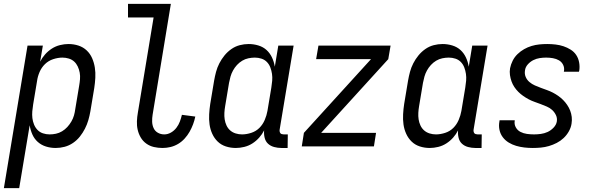

<svg xmlns="http://www.w3.org/2000/svg" viewBox="-48 -755 3068 990"><path d="M-28 215 94 -520H173L159 -437Q169 -457 184.5 -474.5Q200 -492 219.5 -504.5Q239 -517 261.5 -522.5Q284 -528 305 -528Q332 -528 356.5 -520Q381 -512 399 -495Q417 -478 427 -455Q437 -432 441 -406.5Q445 -381 443.5 -354Q442 -327 438 -301L418 -181Q414 -158 407.5 -135.5Q401 -113 390 -91.5Q379 -70 364 -51Q349 -32 328.5 -18Q308 -4 285 2Q262 8 239 8Q213 8 189 0.5Q165 -7 147 -23Q129 -39 119 -61.5Q109 -84 105 -109L51 215ZM208 -62Q224 -62 240.5 -65.5Q257 -69 272 -78Q287 -87 299 -100Q311 -113 320 -128.5Q329 -144 333.5 -160Q338 -176 340 -192L360 -312Q363 -329 364.5 -346.5Q366 -364 363 -380.5Q360 -397 353 -412Q346 -427 334.5 -437.5Q323 -448 307 -453Q291 -458 274 -458Q251 -458 226.5 -450Q202 -442 184 -424.5Q166 -407 156 -383.5Q146 -360 143 -337L123 -217Q120 -199 118.5 -181Q117 -163 119 -146Q121 -129 127.5 -113Q134 -97 145.5 -85Q157 -73 173.5 -67.5Q190 -62 208 -62Z M790 8Q767 8 745.5 3Q724 -2 706.5 -14.5Q689 -27 678 -45.5Q667 -64 662 -85.5Q657 -107 658 -130Q659 -153 663 -175L744 -665H612V-735H833L739 -164Q736 -146 736.5 -128Q737 -110 744 -94.5Q751 -79 766 -70.5Q781 -62 799 -62Q817 -62 833.5 -71.5Q850 -81 861.5 -96Q873 -111 879.5 -128.5Q886 -146 890 -163L959 -154Q955 -134 947.5 -114Q940 -94 929.5 -75.5Q919 -57 904 -40.5Q889 -24 870.5 -13Q852 -2 831.5 3Q811 8 790 8Z M1168 8Q1141 8 1116.5 0Q1092 -8 1074.5 -25Q1057 -42 1046.5 -65Q1036 -88 1032.5 -113.5Q1029 -139 1030.5 -166Q1032 -193 1036 -219L1056 -339Q1060 -362 1066 -384.5Q1072 -407 1083 -428.5Q1094 -450 1109.5 -469Q1125 -488 1145 -502Q1165 -516 1188 -522Q1211 -528 1234 -528Q1260 -528 1284.5 -520.5Q1309 -513 1326.5 -497Q1344 -481 1354.5 -458.5Q1365 -436 1369 -411L1387 -520H1466L1394 -87Q1393 -82 1394 -77Q1395 -72 1397.5 -68.5Q1400 -65 1405 -63.5Q1410 -62 1415 -62H1436L1435 8H1403Q1384 8 1365.5 3Q1347 -2 1334 -14Q1321 -26 1316.5 -45Q1312 -64 1314 -83Q1304 -63 1288.5 -45.5Q1273 -28 1253.5 -15.5Q1234 -3 1211.5 2.5Q1189 8 1168 8ZM1200 -62Q1223 -62 1247.5 -70Q1272 -78 1289.5 -95.5Q1307 -113 1317 -136.5Q1327 -160 1331 -183L1351 -303Q1354 -321 1355.5 -339Q1357 -357 1354.5 -374Q1352 -391 1346 -407Q1340 -423 1328.5 -435Q1317 -447 1300.5 -452.5Q1284 -458 1266 -458Q1250 -458 1233 -454.5Q1216 -451 1201 -442Q1186 -433 1174 -420Q1162 -407 1153.5 -391.5Q1145 -376 1140.5 -360Q1136 -344 1133 -328L1113 -208Q1110 -191 1109 -173.5Q1108 -156 1110.5 -139.5Q1113 -123 1120 -108Q1127 -93 1139 -82.5Q1151 -72 1167 -67Q1183 -62 1200 -62Z M1508 0 1519 -70 1865 -450H1582L1594 -520H1966L1954 -450L1608 -70H1891L1880 0Z M2168 8Q2141 8 2116.5 0Q2092 -8 2074.5 -25Q2057 -42 2046.5 -65Q2036 -88 2032.5 -113.5Q2029 -139 2030.5 -166Q2032 -193 2036 -219L2056 -339Q2060 -362 2066 -384.5Q2072 -407 2083 -428.5Q2094 -450 2109.5 -469Q2125 -488 2145 -502Q2165 -516 2188 -522Q2211 -528 2234 -528Q2260 -528 2284.5 -520.5Q2309 -513 2326.5 -497Q2344 -481 2354.5 -458.5Q2365 -436 2369 -411L2387 -520H2466L2394 -87Q2393 -82 2394 -77Q2395 -72 2397.5 -68.5Q2400 -65 2405 -63.5Q2410 -62 2415 -62H2436L2435 8H2403Q2384 8 2365.5 3Q2347 -2 2334 -14Q2321 -26 2316.5 -45Q2312 -64 2314 -83Q2304 -63 2288.5 -45.5Q2273 -28 2253.5 -15.5Q2234 -3 2211.5 2.5Q2189 8 2168 8ZM2200 -62Q2223 -62 2247.5 -70Q2272 -78 2289.5 -95.5Q2307 -113 2317 -136.5Q2327 -160 2331 -183L2351 -303Q2354 -321 2355.5 -339Q2357 -357 2354.5 -374Q2352 -391 2346 -407Q2340 -423 2328.5 -435Q2317 -447 2300.5 -452.5Q2284 -458 2266 -458Q2250 -458 2233 -454.5Q2216 -451 2201 -442Q2186 -433 2174 -420Q2162 -407 2153.5 -391.5Q2145 -376 2140.5 -360Q2136 -344 2133 -328L2113 -208Q2110 -191 2109 -173.5Q2108 -156 2110.5 -139.5Q2113 -123 2120 -108Q2127 -93 2139 -82.5Q2151 -72 2167 -67Q2183 -62 2200 -62Z M2699 8Q2677 8 2655.5 5.5Q2634 3 2613.5 -3Q2593 -9 2575 -20Q2557 -31 2544.5 -47.5Q2532 -64 2527.5 -85Q2523 -106 2527 -128L2528 -135H2606V-132Q2603 -114 2611.5 -98.5Q2620 -83 2635.5 -75Q2651 -67 2669 -64.5Q2687 -62 2706 -62Q2723 -62 2741 -64.5Q2759 -67 2775.5 -74.5Q2792 -82 2806 -96.5Q2820 -111 2823 -128Q2826 -146 2818.5 -161.5Q2811 -177 2799 -188Q2787 -199 2771.5 -205.5Q2756 -212 2740.5 -218Q2725 -224 2709 -229.5Q2693 -235 2678 -243Q2663 -251 2649.5 -260.5Q2636 -270 2624.5 -281.5Q2613 -293 2604 -306.5Q2595 -320 2589.5 -335.5Q2584 -351 2581.5 -368Q2579 -385 2582 -403Q2586 -423 2595.5 -442Q2605 -461 2620.5 -476Q2636 -491 2654.5 -501.5Q2673 -512 2693 -518Q2713 -524 2733.5 -526Q2754 -528 2774 -528Q2795 -528 2816.5 -525.5Q2838 -523 2857.5 -516.5Q2877 -510 2894.5 -499Q2912 -488 2923 -471.5Q2934 -455 2938 -434Q2942 -413 2939 -392L2937 -385H2859L2860 -388Q2863 -406 2855.5 -421Q2848 -436 2834 -444Q2820 -452 2803 -455Q2786 -458 2768 -458Q2752 -458 2735 -455.5Q2718 -453 2702 -445Q2686 -437 2673.5 -423Q2661 -409 2659 -392Q2656 -374 2662.5 -358.5Q2669 -343 2682 -332Q2695 -321 2710 -314.5Q2725 -308 2741 -302Q2757 -296 2772.5 -290.5Q2788 -285 2802.5 -277.5Q2817 -270 2830.5 -260.5Q2844 -251 2855.5 -239.5Q2867 -228 2876.5 -214Q2886 -200 2892 -184.5Q2898 -169 2900 -152Q2902 -135 2899 -117Q2896 -97 2885 -77.5Q2874 -58 2858 -43Q2842 -28 2822.5 -18Q2803 -8 2782.5 -2Q2762 4 2741 6Q2720 8 2699 8Z"/></svg>

Font: Iosevka Fixed
Style: Italic
Weight: 400
Italic angle: -9°
Monospace: yes
Designer: Belleve Invis
Foundry: Belleve Invis
Version: Version 33.2.4